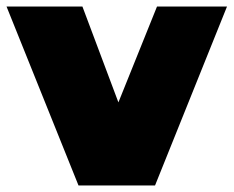

<svg xmlns="http://www.w3.org/2000/svg" viewBox="-35 -567 714 587"><path d="M205 0 -15 -547H217L327 -254L445 -547H659L439 0Z"/></svg>

Font: Montserrat Thin Black
Style: Regular
Weight: 900
Version: Version 9.000